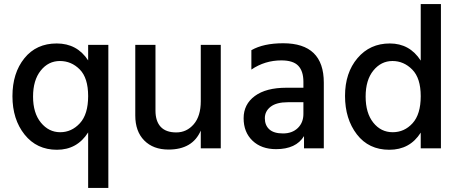

<svg xmlns="http://www.w3.org/2000/svg" viewBox="-20 -727 2250 941"><path d="M511 194H412V-78Q358 7 259 7Q160 7 100.5 -67.5Q41 -142 41 -255.5Q41 -369 99.5 -441.5Q158 -514 258 -514Q358 -514 412 -431V-507H511ZM273.5 -428Q217 -428 179.5 -381Q142 -334 142 -253.5Q142 -173 180.5 -126Q219 -79 275 -79Q331 -79 371.5 -123Q412 -167 412 -256Q412 -345 371 -386.5Q330 -428 273.5 -428Z M1062 0H964V-87Q924 6 806 6Q731 6 687 -38.5Q643 -83 643 -161V-507H742V-185Q742 -133 767.5 -105.5Q793 -78 844 -78Q895 -78 929.5 -118Q964 -158 964 -231V-507H1062Z M1333 4Q1261 4 1217.5 -37.5Q1174 -79 1174 -147.5Q1174 -216 1229 -256.5Q1284 -297 1383 -297H1467V-326Q1467 -378 1442 -404.5Q1417 -431 1359 -431Q1278 -431 1212 -386V-481Q1271 -515 1368 -515Q1567 -515 1567 -322V0H1470V-60Q1431 4 1333 4ZM1467 -169V-226H1391Q1335 -226 1306.5 -204Q1278 -182 1278 -147.5Q1278 -113 1300 -93Q1322 -73 1367 -73Q1412 -73 1439.5 -99.5Q1467 -126 1467 -169Z M2141 0H2042V-77Q1989 7 1888 7Q1787 7 1729 -68.5Q1671 -144 1671 -257Q1671 -370 1732 -442Q1793 -514 1890.5 -514Q1988 -514 2042 -430V-707H2141ZM1903.5 -428Q1848 -428 1810 -381.5Q1772 -335 1772 -254Q1772 -173 1809.5 -126Q1847 -79 1904.5 -79Q1962 -79 2002 -123Q2042 -167 2042 -255.5Q2042 -344 2000.5 -386Q1959 -428 1903.5 -428Z"/></svg>

Font: Hind Kochi Medium
Style: Regular
Weight: 500
Designer: Dhruvi Tolia
Foundry: Indian Type Foundry
Version: Version 0.702;PS 1.0;hotconv 1.0.81;makeotf.lib2.5.63406